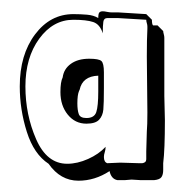

<svg xmlns="http://www.w3.org/2000/svg" viewBox="-20 -758 316 340"><path d="M271 -691V-588L272 -545Q272 -493 269 -469V-466V-457Q269 -449 266 -444.5Q263 -440 253 -439H229L213 -440L201 -439H188Q177 -441 174 -455Q148 -438 119 -438Q87 -438 66 -468Q40 -485 27.5 -524.5Q15 -564 15 -605Q15 -661 42 -697Q69 -733 110 -733Q122 -733 134 -732Q146 -731 154 -726Q154 -734 156 -736Q158 -738 162 -738Q165 -738 169.5 -737Q174 -736 179 -736H190L239 -733L249 -723Q249 -715 251 -713H259L269 -703Q269 -701 270 -697.5Q271 -694 271 -691ZM170 -726Q164 -726 163 -719.5Q162 -713 162 -699Q157 -715 145 -719Q133 -723 110 -723Q74 -723 49.5 -689.5Q25 -656 25 -605Q25 -555 44 -511.5Q63 -468 99 -468Q117 -468 136 -476.5Q155 -485 167 -498Q167 -493 165.5 -488.5Q164 -484 164 -480Q164 -471 170 -469L193 -470L226 -469H232Q239 -470 239 -476V-490L240 -525Q241 -536 241 -559L240 -658Q240 -690 241 -707V-711Q241 -714 240 -717Q239 -720 239 -723L189 -726ZM164 -630V-602Q164 -575 163 -564Q162 -553 155.5 -546Q149 -539 133 -539Q113 -539 100 -555Q87 -571 87 -595Q87 -613 91 -621Q93 -636 105.5 -645Q118 -654 138 -654Q155 -654 159.5 -650Q164 -646 164 -630ZM117 -575Q117 -563 119.5 -556Q122 -549 133 -549Q147 -549 150.5 -559.5Q154 -570 154 -596V-624Q126 -623 121 -599L120 -597Q117 -590 117 -575Z"/></svg>

Font: Londrina Shadow
Style: Regular
Weight: 400
Designer: Marcelo Magalhaes
Foundry: Marcelo Magalhães
Version: Version 1.002